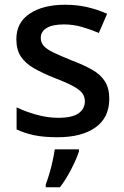

<svg xmlns="http://www.w3.org/2000/svg" viewBox="-20 -569 524 810"><path d="M441 -152Q441 -73 383 -31.5Q325 10 222 10Q165 10 124.5 1.5Q84 -7 50 -23V-116Q85 -99 132.5 -85.5Q180 -72 225 -72Q285 -72 311.5 -91Q338 -110 338 -142Q338 -160 328 -174.5Q318 -189 290.5 -204.5Q263 -220 210 -240Q158 -261 122.5 -281.5Q87 -302 68 -330.5Q49 -359 49 -404Q49 -474 105.5 -511.5Q162 -549 255 -549Q304 -549 347.5 -539Q391 -529 432 -511L397 -430Q362 -445 325 -455.5Q288 -466 250 -466Q202 -466 177 -451Q152 -436 152 -409Q152 -390 164 -376Q176 -362 204.5 -348Q233 -334 283 -314Q333 -295 368.5 -275Q404 -255 422.5 -226Q441 -197 441 -152ZM313 70Q304 99 281.5 143Q259 187 233 221H173V209Q180 191 188 164.5Q196 138 202 110Q208 82 211 61H313Z"/></svg>

Font: Noto Sans Gurmukhi UI Medium
Style: Regular
Weight: 500
Designer: Jelle Bosma - Monotype Design Team
Foundry: Monotype Imaging Inc.
Version: Version 2.004; ttfautohint (v1.8.4.7-5d5b)